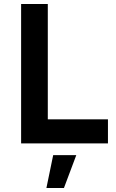

<svg xmlns="http://www.w3.org/2000/svg" viewBox="-20 -720 581 964"><path d="M86 -700H220V-121H522V0H86ZM247 59H363L301 224H213Z"/></svg>

Font: Montserrat Medium
Style: Regular
Weight: 500
Designer: Julieta Ulanovsky
Foundry: Julieta Ulanovsky
Version: Version 6.001